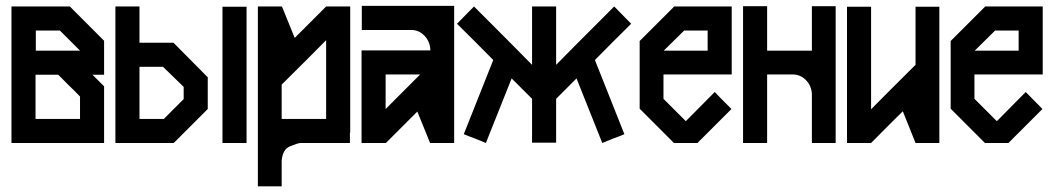

<svg xmlns="http://www.w3.org/2000/svg" viewBox="-20 -493 3635 662"><path d="M103.5 -318.4H255.9L186.5 -387.7H103.5ZM180.7 -235.4H102.5V-83H255.9V-160.2Q237.3 -179.7 217.8 -198.2Q199.2 -216.8 180.7 -235.4ZM19.5 0V-470.7H220.7L338.9 -352.5V-235.4H298.8L338.9 -195.3V0Z M830.1 0V-469.7H747.1V0ZM542 -262.7H460.9V-83H544.9L613.3 -151.4V-193.4ZM578.1 -345.7Q618.2 -304.7 695.3 -227.5H696.3V-117.2L637.7 -58.6L579.1 0H377.9V-470.7H460.9V-345.7Z M1187.5 -470.7V-36.1H1186.5V0H1015.6Q1004.9 1 979.5 11.7Q954.1 22.5 951.2 61.5V149.4H869.1V-470.7H952.1L996.1 -362.3L1104.5 -470.7ZM1104.5 -354.5Q1053.7 -302.7 951.2 -201.2V-83H1104.5Z M1545.9 -472.7V0H1462.9L1418.9 -108.4L1310.5 0H1226.6V-319.3H1463.9V-320.3Q1462.9 -348.6 1444.3 -369.1Q1424.8 -389.6 1398.4 -389.6H1227.5V-472.7ZM1428.7 -236.3H1309.6V-117.2Z M1897.5 -269.5Q1936.5 -309.6 2097.7 -470.7L2156.2 -411.1Q2098.6 -354.5 2031.2 -286.1Q2064.5 -201.2 2132.8 -30.3Q2114.3 -22.5 2094.7 -15.6L2056.6 0Q2027.3 -74.2 1967.8 -222.7L1897.5 -152.3V-1H1814.5V-152.3L1744.1 -222.7Q1684.6 -74.2 1655.3 0L1617.2 -15.6Q1597.7 -22.5 1579.1 -30.3Q1647.5 -201.2 1680.7 -286.1Q1613.3 -354.5 1555.7 -411.1L1614.3 -470.7Q1775.4 -309.6 1814.5 -269.5V-470.7H1897.5Z M2502.9 -236.3H2267.6V-152.3L2344.7 -75.2Q2377.9 -108.4 2444.3 -175.8Q2462.9 -156.2 2502 -117.2L2443.4 -58.6L2384.8 0H2303.7L2244.1 -59.6L2185.5 -118.2V-351.6L2303.7 -469.7V-470.7H2502.9ZM2419.9 -387.7H2338.9Q2315.4 -365.2 2268.6 -318.4H2419.9Z M2779.3 -318.4V-471.7H2861.3V0H2779.3V-168Q2778.3 -196.3 2759.8 -215.8Q2741.2 -235.4 2714.8 -236.3H2625V0H2542V-471.7H2625V-318.4Z M3218.8 0H3136.7Q3122.1 -37.1 3092.8 -109.4Q3055.7 -73.2 2983.4 0H2900.4V-469.7H2983.4V-116.2Q3034.2 -168 3136.7 -269.5V-469.7H3218.8Z M3575.2 -236.3H3339.8V-152.3L3417 -75.2Q3450.2 -108.4 3516.6 -175.8Q3535.2 -156.2 3574.2 -117.2L3515.6 -58.6L3457 0H3376L3316.4 -59.6L3257.8 -118.2V-351.6L3376 -469.7V-470.7H3575.2ZM3492.2 -387.7H3411.1Q3387.7 -365.2 3340.8 -318.4H3492.2Z"/></svg>

Font: mr_KirucoupageG
Style: Regular
Weight: 400
Designer: Jan Henkel
Version: Version 1.00 May 25, 2020, initial release